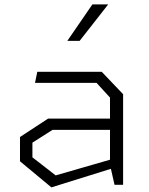

<svg xmlns="http://www.w3.org/2000/svg" viewBox="-20 -818 660 850"><path d="M467 -88V-386L407.5 -451H135L145 -500H430.5L525 -401V0H487ZM68.5 -104V-211.5L193 -293H491.5V-243H212.5L123.5 -186.5V-121.5L226.5 -41.5L491.5 -118V-77L207.5 11.5ZM459 -798.5H389L278 -637H332.5Z"/></svg>

Font: Monaspace Krypton Var ExLight
Style: Regular
Weight: 200
Designer: Riley Cran and the Lettermatic Team
Version: Version 1.200 (Monaspace Krypton Var)